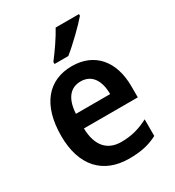

<svg xmlns="http://www.w3.org/2000/svg" viewBox="-186 -874 901 991"><g transform="rotate(-30 264.5 -378.0)"><path d="M439 -756V-766H300C276 -721 234 -661 201 -618V-606H283C330 -643 408 -719 439 -756ZM272 -552C132 -552 45 -452 45 -267C45 -89 137 10 292 10C362 10 411 -1 461 -27V-126C407 -98 360 -85 299 -85C215 -85 168 -140 166 -242H487V-308C487 -458 407 -552 272 -552ZM272 -461C340 -461 372 -406 372 -328H168C173 -418 212 -461 272 -461Z"/></g></svg>

Font: Noto Sans Gujarati UI SemiCondensed SemiBold
Style: Regular
Weight: 600
Width: 4
Designer: Jelle Bosma - Monotype Design Team, Universal Thirst
Foundry: Monotype Imaging Inc.
Version: Version 2.106